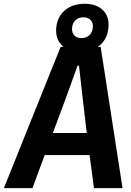

<svg xmlns="http://www.w3.org/2000/svg" viewBox="-52 -968 672 988"><path d="M-32 0 260 -727H274.5Q270 -730.5 266 -735Q232.5 -768.5 237.5 -825.5Q243 -882 282.2 -915.2Q321.5 -948.5 383.5 -948.5Q445 -948.5 478.2 -915.2Q511.5 -882 506 -825.5Q501 -768.5 462 -735Q456.5 -730.5 451.5 -727H466L578.5 0H431.5L409 -170H178L115 0ZM220 -283.5H394.5L372 -474.5L354.5 -630H347L291 -474.5ZM367 -772Q392 -772 407.5 -786.5Q423 -801 425.5 -825.5Q428 -850 414.8 -864.5Q401.5 -879 377 -879Q352.5 -879 336.8 -864.5Q321 -850 319 -825.5Q316.5 -801 329.5 -786.5Q342.5 -772 367 -772Z"/></svg>

Font: Spline Sans Mono SemiBold
Style: Italic
Weight: 600
Italic angle: -4°
Monospace: yes
Version: Version 1.004